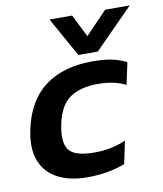

<svg xmlns="http://www.w3.org/2000/svg" viewBox="-80 -762 712 837"><g transform="rotate(-10 275.5 -343.0)"><path d="M293 -522 196 -696H296L346 -596L442 -696H551L379 -522ZM239 10Q163 10 109.5 -18Q56 -46 34.5 -101Q13 -156 30 -237Q56 -362 137 -423Q218 -484 348 -484Q398 -484 432.5 -477Q467 -470 498 -454L477 -357Q455 -369 423.5 -376Q392 -383 354 -383Q278 -383 231 -351.5Q184 -320 167 -237Q151 -161 175.5 -126Q200 -91 291 -91Q326 -91 361 -98Q396 -105 428 -119L407 -19Q333 10 239 10Z"/></g></svg>

Font: Kanit Medium
Style: Italic
Weight: 500
Italic angle: -12°
Designer: Katatrad Team
Foundry: CadsonDemak
Version: Version 2.000; ttfautohint (v1.8.3)